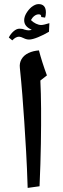

<svg xmlns="http://www.w3.org/2000/svg" viewBox="-20 -923 309 937"><path d="M115 -6Q112 -104 107.5 -182.5Q103 -261 98.5 -329Q94 -397 89 -460Q84 -523 77 -591Q74 -616 85.5 -635Q97 -654 119.5 -664.5Q142 -675 170 -677Q177 -650 187 -618.5Q197 -587 209 -555L177 -530Q180 -469 180.5 -392Q181 -315 179.5 -221Q178 -127 173 -14ZM40 -726 23 -740Q32 -758 46.5 -770.5Q61 -783 75 -783Q82 -783 88 -782Q94 -781 98 -779Q110 -775 120 -775Q128 -775 135 -778Q98 -793 98 -824Q98 -841 108.5 -858.5Q119 -876 133 -888Q152 -903 168 -903Q204 -903 204 -862Q204 -848 200 -837L181 -840V-843Q181 -848 178 -850.5Q175 -853 169 -853Q158 -853 148 -845.5Q138 -838 131 -825Q142 -814 155.5 -807.5Q169 -801 181 -801Q193 -801 221 -810L219 -768Q194 -753 166 -741.5Q138 -730 122 -730Q109 -730 95 -737Q81 -744 73 -744Q57 -744 40 -726Z"/></svg>

Font: Noto Naskh Arabic SemiBold
Style: Regular
Weight: 600
Designer: Monotype Design Team, David Williams, Mohamad Dakak and Nizar Qandah
Foundry: Monotype Imaging Inc.
Version: Version 2.016